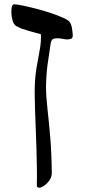

<svg xmlns="http://www.w3.org/2000/svg" viewBox="-20 -637 400 897"><path d="M163 240Q159 240 155 237.5Q151 235 152 226Q153 200 152.5 157.5Q152 115 150.5 65Q149 15 147 -36Q145 -87 143.5 -130.5Q142 -174 142 -202Q142 -268 150 -316.5Q158 -365 165.5 -403.5Q173 -442 171 -477Q140 -485 115 -492.5Q90 -500 79 -504Q67 -509 58 -514Q49 -519 43.5 -529Q38 -539 35 -558Q33 -571 33 -584.5Q33 -598 36 -607.5Q39 -617 47 -617Q62 -616 91 -610Q120 -604 154 -595Q188 -586 220.5 -575Q253 -564 276 -553.5Q299 -543 305 -535Q313 -524 316 -506.5Q319 -489 320 -471Q320 -458 309.5 -455Q299 -452 288 -453Q258 -459 243 -458Q228 -457 223.5 -451.5Q219 -446 217 -436Q209 -385 202.5 -337.5Q196 -290 195 -234Q195 -189 201.5 -131Q208 -73 214.5 1.5Q221 76 222 173Q221 192 210 207Q199 222 185.5 231Q172 240 163 240Z"/></svg>

Font: Noto Rashi Hebrew
Style: Regular
Weight: 400
Version: Version 1.006